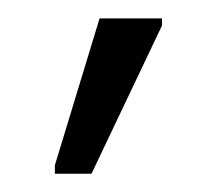

<svg xmlns="http://www.w3.org/2000/svg" viewBox="-20 -796 237 210"><path d="M80.1 -606 157.2 -768.1V-775.9H88.9L40 -615.2V-606Z"/></svg>

Font: Noto Reveo Sans
Style: Regular
Weight: 300
Designer: Monotype Design Team
Foundry: Monotype Imaging Inc.
Version: Version 2.007